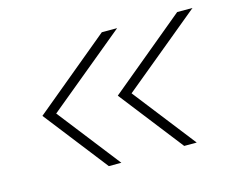

<svg xmlns="http://www.w3.org/2000/svg" viewBox="-67 -619 724 593"><g transform="rotate(-15 295.0 -322.5)"><path d="M455 -120 297 -323 541 -525H590L340 -319L495 -120ZM214 -120 56 -323 300 -525H349L99 -319L254 -120Z"/></g></svg>

Font: Be Vietnam Pro Thin
Style: Italic
Weight: 100
Italic angle: -12°
Designer: Lam Bao, Tony Le, Vietanh Nguyen
Foundry: Yellow Type Foundry
Version: Version 1.002; ttfautohint (v1.8.3)